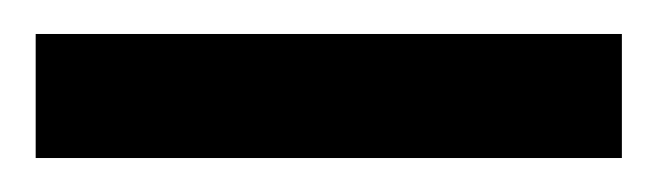

<svg xmlns="http://www.w3.org/2000/svg" viewBox="-20 -20 387 113"><path d="M1 73V0H346V73Z"/></svg>

Font: Hubot Sans Condensed ExtraLight
Style: Regular
Weight: 400
Version: Version 2.000